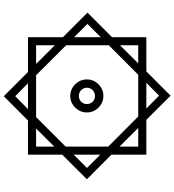

<svg xmlns="http://www.w3.org/2000/svg" viewBox="27 -800 933 1028"><g transform="rotate(90 494.0 -286.5)"><path d="M366.2 30.8H179.7V-156.2L47.9 -288.1L179.7 -419.4V-603H362.8L492.7 -732.9L622.1 -603H808.6V-416L940.4 -284.7L808.6 -152.8V30.8H625.5L495.6 160.2ZM423.8 -603H561.5L492.7 -671.4ZM765.6 -459V-559.6H665.5ZM222.7 -461.9 319.8 -559.6H222.7ZM222.7 -401.9V-173.8L383.3 -12.7H607.4L765.6 -170.9V-398.9L604.5 -559.6H380.9ZM405.8 -284.7Q405.8 -320.8 431.9 -346.9Q458 -373 494.1 -373Q530.3 -373 556.4 -346.9Q582.5 -320.8 582.5 -284.7Q582.5 -248.5 556.4 -222.2Q530.3 -195.8 494.1 -195.8Q458 -195.8 431.9 -222.2Q405.8 -248.5 405.8 -284.7ZM179.7 -358.9 108.4 -287.6 179.7 -216.3ZM808.6 -356.4V-213.9L879.9 -285.2ZM450.2 -284.7Q450.2 -266.6 463.1 -254.2Q476.1 -241.7 494.1 -241.7Q512.7 -241.7 525.1 -254.2Q537.6 -266.6 537.6 -284.7Q537.6 -303.2 525.1 -315.7Q512.7 -328.1 494.1 -328.1Q476.1 -328.1 463.1 -315.7Q450.2 -303.2 450.2 -284.7ZM222.7 -113.3V-12.7H322.8ZM668.5 -12.7H765.6V-110.4ZM564.5 30.8H426.3L495.6 99.1Z"/></g></svg>

Font: Vazirmatn RD Medium
Style: Regular
Weight: 500
Designer: Saber Rastikerdar
Foundry: Saber Rastikerdar
Version: Version 33.003